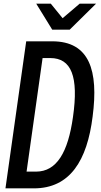

<svg xmlns="http://www.w3.org/2000/svg" viewBox="-20 -1005 554 1055"><path d="M363 -842 508 -985H418L324 -905L259 -985H179L267 -842ZM166 30C365 30 459 -123 489 -365C522 -617 472 -778 267 -778H124L10 30ZM256 -686C372 -686 413 -585 381 -362C354 -169 292 -62 178 -62H126L214 -686Z"/></svg>

Font: Smiley Sans Oblique
Style: Regular
Weight: 400
Italic angle: -8°
Designer: oooooohmygosh, Nagisa Chen, Janine Sui, Heda Shi, Jian Li
Foundry: atelierAnchor
Version: Version 2.0.1